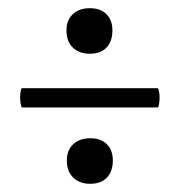

<svg xmlns="http://www.w3.org/2000/svg" viewBox="-20 -440 434 468"><path d="M29 -203Q29 -211 30.5 -218Q32 -225 33 -225H364Q366 -225 367.5 -217.5Q369 -210 369 -202Q369 -193 367.5 -185.5Q366 -178 364 -178H34Q32 -178 30.5 -186Q29 -194 29 -203ZM143 -49Q143 -74 158.5 -88.5Q174 -103 200 -103Q226 -103 240.5 -88.5Q255 -74 255 -49Q255 -22 240.5 -7Q226 8 200 8Q174 8 158.5 -7Q143 -22 143 -49ZM142 -366Q142 -391 157.5 -405.5Q173 -420 199 -420Q225 -420 239.5 -405.5Q254 -391 254 -366Q254 -339 239.5 -324Q225 -309 199 -309Q173 -309 157.5 -324Q142 -339 142 -366Z"/></svg>

Font: Cormorant Infant
Style: Bold Italic
Weight: 700
Italic angle: -10°
Designer: Christian Thalmann (Catharsis Fonts)
Foundry: Catharsis Fonts
Version: Version 4.000